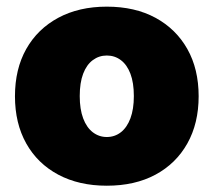

<svg xmlns="http://www.w3.org/2000/svg" viewBox="-20 -559 655 589"><path d="M307.6 10.7Q222.2 10.7 158.7 -23.2Q95.2 -57.1 60.5 -118.9Q25.9 -180.7 25.9 -263.7Q25.9 -347.2 60.5 -408.7Q95.2 -470.2 158.7 -504.4Q222.2 -538.6 307.6 -538.6Q394 -538.6 457 -504.4Q520 -470.2 554.7 -408.7Q589.4 -347.2 589.4 -263.7Q589.4 -180.7 554.7 -118.9Q520 -57.1 457 -23.2Q394 10.7 307.6 10.7ZM307.6 -138.7Q332 -138.7 350.8 -153.3Q369.6 -168 380.1 -196Q390.6 -224.1 390.6 -264.2Q390.6 -305.2 380.1 -332.8Q369.6 -360.4 350.8 -374.5Q332 -388.7 307.6 -388.7Q283.7 -388.7 264.6 -374.5Q245.6 -360.4 235.1 -332.8Q224.6 -305.2 224.6 -264.2Q224.6 -224.1 235.1 -196Q245.6 -168 264.6 -153.3Q283.7 -138.7 307.6 -138.7Z"/></svg>

Font: Inter 24pt Black
Style: Regular
Weight: 900
Designer: Rasmus Andersson
Foundry: rsms
Version: Version 4.001;git-66647c0bb